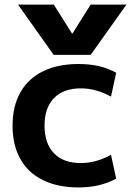

<svg xmlns="http://www.w3.org/2000/svg" viewBox="-20 -810 584 840"><path d="M58.7 -790H215.3L295 -663.3H297L376.7 -790H533.3L376.6 -570H214.7ZM324 10Q233 10 168.2 -21.8Q103.3 -53.7 69.2 -114.2Q35 -174.7 35 -260Q35 -345.7 69.2 -406Q103.3 -466.3 168.2 -498.2Q233 -530 324 -530Q370.3 -530 410.3 -521.2Q450.3 -512.3 488.3 -492L465.7 -387.4Q431 -406 398.7 -414.7Q366.3 -423.4 333.7 -423.4Q257.6 -423.4 216.3 -381Q174.9 -338.7 174.9 -260Q174.9 -182 216.3 -139.3Q257.6 -96.6 333.7 -96.6Q366.3 -96.6 398.7 -105.3Q431 -114 465.7 -132.6L488.3 -28Q450.3 -8.3 410.3 0.8Q370.3 10 324 10Z"/></svg>

Font: M PLUS 1 Thin
Style: Regular
Weight: 100
Designer: Coji Morishita
Foundry: UNDERFOREST DESIGN
Version: Version 1.001